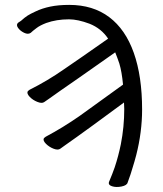

<svg xmlns="http://www.w3.org/2000/svg" viewBox="-20 -740 665 785"><path d="M451 -526Q265 -395 228 -370Q190 -343 180 -336Q170 -329 160.5 -322.5Q151 -316 132.5 -323.5Q114 -331 101.5 -344Q89 -357 93 -366Q94 -368 101 -373Q175 -410 242 -457Q301 -497 422 -582Q394 -624 346 -643Q298 -661 262 -661Q211 -661 169 -646Q143 -636 129 -625Q113 -613 107 -607L106 -606Q95 -598 78.5 -606Q62 -614 53.5 -626.5Q45 -639 54 -647L66 -655L80 -667Q86 -672 92.5 -676Q99 -680 106.5 -684Q114 -688 125 -693Q152 -706 185.5 -713Q219 -720 263 -720Q360 -720 426.5 -670Q493 -620 527 -524Q561 -428 561 -292Q561 -247 555 -200Q549 -153 537 -106Q530 -79 522 -54L514 -28Q506 -4 502 6Q499 18 477 22.5Q455 27 438 21.5Q421 16 426 3Q440 -30 449 -56Q464 -101 474 -150Q488 -221 488 -294Q488 -308 487 -321Q331 -206 294 -180Q256 -153 246 -146Q236 -139 226.5 -132Q217 -125 199 -132Q181 -139 168 -152Q155 -165 159 -174Q160 -176 167 -181Q240 -220 307 -267Q369 -311 483 -394Q478 -447 468 -480Q460 -504 451 -526Z"/></svg>

Font: LXGW Bright GB
Style: Regular
Weight: 400
Designer: Christian Thalmann (Catharsis Fonts)
Foundry: LXGW / Christian Thalmann (Catharsis Fonts) / Fontworks Inc.
Version: Version 5.510